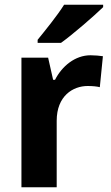

<svg xmlns="http://www.w3.org/2000/svg" viewBox="-20 -786 467 806"><path d="M413 -766H249C221 -721 168 -656 138 -619V-606H236C285 -641 375 -719 413 -756ZM360 -554C295 -554 240 -508 211 -451H203L182 -544H70V0H218V-279C218 -383 286 -425 348 -425C369 -425 388 -423 399 -420L412 -550C400 -552 377 -554 360 -554Z"/></svg>

Font: Noto Sans Display
Style: Bold
Weight: 700
Designer: Monotype Design Team
Foundry: Monotype Imaging Inc.
Version: Version 1.900